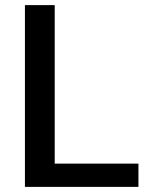

<svg xmlns="http://www.w3.org/2000/svg" viewBox="-20 -731 586 751"><path d="M521.5 0H77.5V-711H194V-91H521.5Z"/></svg>

Font: Roberto Sans Medium
Style: Regular
Weight: 500
Designer: Google (font) & Cristiano Sobral (main changes)
Version: Version 1.000;October 12, 2021;FontCreator 14.0.0.2814 64-bi